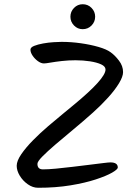

<svg xmlns="http://www.w3.org/2000/svg" viewBox="-20 -888 660 908"><path d="M160 0Q135 0 111.5 -16.5Q88 -33 73.5 -57Q59 -81 59 -104Q59 -127 80.5 -158.5Q102 -190 136 -224.5Q170 -259 208 -291.5Q246 -324 278.5 -350.5Q311 -377 330 -393Q479 -516 479 -559Q479 -574 458.5 -583.5Q438 -593 405.5 -598Q373 -603 337 -603Q304 -603 273 -599.5Q242 -596 219 -592Q196 -588 188 -588Q174 -588 159 -599Q144 -610 134 -625Q124 -640 124 -653Q124 -664 141.5 -671Q159 -678 184 -682.5Q209 -687 233.5 -688.5Q258 -690 271 -690Q316 -690 362 -683.5Q408 -677 446 -666Q484 -655 503 -641Q523 -627 542.5 -601.5Q562 -576 562 -547Q562 -526 543 -494.5Q524 -463 491.5 -427Q459 -391 420 -356Q373 -314 326.5 -275.5Q280 -237 241.5 -204Q203 -171 180 -147.5Q157 -124 157 -113Q157 -87 183 -87Q208 -87 245 -90.5Q282 -94 323 -99Q364 -104 401 -108.5Q438 -113 465.5 -116.5Q493 -120 502 -120Q537 -120 537 -96Q537 -87 510 -71.5Q483 -56 433 -39.5Q383 -23 313.5 -11.5Q244 0 160 0ZM371 -750Q347 -750 330 -767.5Q313 -785 313 -809Q313 -833 330 -850.5Q347 -868 371 -868Q396 -868 413 -850.5Q430 -833 430 -809Q430 -785 413 -767.5Q396 -750 371 -750Z"/></svg>

Font: Solitreo
Style: Regular
Weight: 400
Designer: Nathan Gross, Bryan Kirschen, Binghamton University
Foundry: Eli Heuer
Version: Version 1.100; ttfautohint (v1.8.4.7-5d5b)